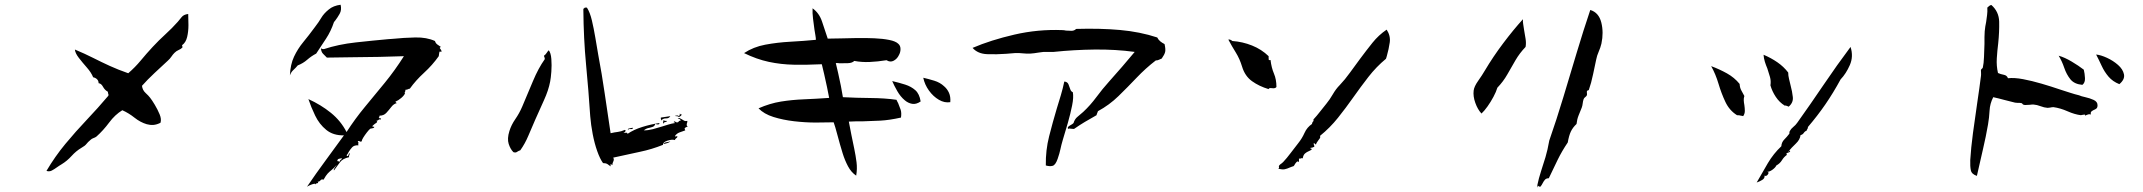

<svg xmlns="http://www.w3.org/2000/svg" viewBox="-20 -733 9040 810"><path d="M774 -674Q775 -654 775 -627Q775 -600 769.5 -577Q764 -554 749 -543Q747 -542 749 -538Q751 -534 749 -532Q743 -526 733.5 -522Q724 -518 716 -510Q709 -503 703 -494Q697 -485 688 -477Q662 -453 632 -425Q602 -397 579 -371Q581 -353 594 -341Q607 -329 613 -321Q621 -311 633 -291Q645 -271 653.5 -250.5Q662 -230 657 -215Q641 -207 627 -206Q613 -205 599 -209Q572 -217 547.5 -236.5Q523 -256 496 -268Q465 -249 440.5 -216Q416 -183 387 -157Q382 -153 374.5 -150.5Q367 -148 362 -143Q350 -133 344.5 -125.5Q339 -118 323 -109Q301 -96 282 -75Q263 -54 240 -40Q234 -37 229.5 -33.5Q225 -30 220 -27Q209 -19 198.5 -13.5Q188 -8 176 -12Q212 -73 255.5 -125.5Q299 -178 346 -227.5Q393 -277 437 -329Q438 -333 437.5 -335Q437 -337 436 -339Q435 -343 435 -346Q422 -353 414.5 -367Q407 -381 396 -382Q396 -392 389.5 -398.5Q383 -405 373 -407Q365 -427 346.5 -448Q328 -469 312.5 -489Q297 -509 296 -524Q339 -506 373.5 -488.5Q408 -471 443 -455Q478 -439 521 -424Q550 -449 574 -478Q598 -507 624 -535Q650 -563 678 -588.5Q706 -614 730 -641Q737 -649 746 -660.5Q755 -672 774 -674Z M1834 -515Q1833 -508 1832.5 -506.5Q1832 -505 1831 -496Q1804 -458 1769 -426Q1734 -394 1709 -359Q1703 -358 1701 -356.5Q1699 -355 1690 -354Q1691 -350 1689 -346Q1687 -343 1687 -340Q1688 -340 1689 -340Q1689 -341 1689 -341Q1689 -341 1689 -340Q1685 -330 1672.5 -319.5Q1660 -309 1648 -304Q1650 -300 1654 -298Q1641 -295 1631 -282Q1621 -269 1610 -257Q1599 -245 1581 -245Q1581 -237 1578 -237Q1578 -234 1583 -234Q1589 -234 1587 -229Q1582 -230 1579.5 -229Q1577 -228 1575 -226Q1571 -223 1567 -223Q1573 -221 1570.5 -217.5Q1568 -214 1562 -211Q1559 -208 1556 -206Q1553 -204 1551 -201Q1550 -199 1554.5 -198.5Q1559 -198 1559 -198Q1559 -193 1551.5 -192Q1544 -191 1542 -190Q1536 -185 1527.5 -174Q1519 -163 1512.5 -152.5Q1506 -142 1506 -137Q1503 -134 1499 -136Q1497 -137 1495 -138Q1493 -139 1489 -137Q1493 -133 1492 -130Q1492 -129 1491.5 -127Q1491 -125 1492 -120Q1474 -121 1465.5 -111.5Q1457 -102 1451 -92Q1449 -88 1447 -84.5Q1445 -81 1442 -78Q1447 -71 1449.5 -77.5Q1452 -84 1453 -87Q1457 -85 1454 -80Q1451 -74 1453 -70Q1425 -64 1413.5 -47.5Q1402 -31 1389 -14Q1387 -16 1389 -20Q1391 -24 1394 -28Q1399 -34 1400 -37Q1388 -23 1379 -16Q1370 -9 1362.5 -1Q1355 7 1345 25Q1339 23 1336 24.5Q1333 26 1331 29Q1329 31 1326.5 32.5Q1324 34 1320 33Q1325 38 1319 40Q1316 40 1313.5 41.5Q1311 43 1311 47Q1312 41 1304.5 42.5Q1297 44 1288 48Q1279 52 1275 55Q1313 -1 1352.5 -54.5Q1392 -108 1431 -162Q1386 -161 1356.5 -185Q1327 -209 1309.5 -245.5Q1292 -282 1281 -315Q1334 -291 1376 -257Q1418 -223 1442 -176Q1478 -232 1519.5 -282Q1561 -332 1603.5 -384Q1646 -436 1684 -496Q1636 -494 1579 -493Q1522 -492 1464.5 -491.5Q1407 -491 1359 -490Q1351 -498 1343 -506Q1335 -514 1334 -529Q1340 -525 1347 -526Q1408 -546 1480.5 -554Q1553 -562 1620 -568Q1624 -568 1628 -568.5Q1632 -569 1635 -569Q1684 -574 1732 -575Q1780 -576 1815 -560Q1818 -550 1825.5 -545Q1833 -540 1840 -535Q1835 -533 1835.5 -530.5Q1836 -528 1839 -525Q1840 -523 1841.5 -520.5Q1843 -518 1843 -515ZM1417 -713Q1422 -691 1413 -675Q1404 -659 1394 -646Q1391 -642 1389 -640Q1376 -601 1355.5 -570Q1335 -539 1314 -507Q1293 -496 1276 -481Q1259 -466 1236 -457Q1228 -447 1218 -438Q1208 -429 1203 -415Q1205 -461 1220.5 -494Q1236 -527 1259.5 -555.5Q1283 -584 1308 -618Q1325 -640 1335.5 -658Q1346 -676 1367 -693Q1386 -709 1417 -713ZM1423 -65Q1416 -65 1409.5 -63Q1403 -61 1403 -53Q1406 -54 1409 -52Q1412 -51 1414 -51Q1413 -56 1418 -59Q1423 -62 1423 -65Z M2882 -200Q2880 -199 2876 -197Q2871 -195 2869 -192.5Q2867 -190 2871 -183Q2859 -179 2847 -174.5Q2835 -170 2828 -160Q2828 -155 2834 -158Q2839 -161 2837 -154Q2836 -152 2833 -150Q2827 -146 2828 -142Q2815 -146 2795.5 -139.5Q2776 -133 2777 -122Q2730 -103 2679.5 -92.5Q2629 -82 2567 -68Q2570 -63 2569.5 -59Q2569 -55 2567 -51Q2566 -48 2564.5 -44.5Q2563 -41 2564 -36Q2564 -36 2563 -37Q2559 -40 2557 -40.5Q2555 -41 2556 -31Q2550 -36 2543 -40.5Q2536 -45 2524 -45Q2511 -63 2499.5 -95.5Q2488 -128 2480.5 -167Q2473 -206 2470 -243Q2463 -350 2452.5 -460Q2442 -570 2441 -693Q2440 -696 2444 -698Q2447 -699 2447 -701H2456Q2469 -681 2477 -647Q2485 -613 2491.5 -574.5Q2498 -536 2504 -501Q2519 -422 2531 -339.5Q2543 -257 2556 -171Q2573 -175 2586.5 -176.5Q2600 -178 2616 -185Q2621 -184 2618 -178.5Q2615 -173 2610 -174Q2613 -171 2620 -173Q2628 -174 2627 -168Q2653 -186 2690 -197.5Q2727 -209 2762 -214Q2762 -208 2755 -208Q2748 -208 2745 -211Q2742 -201 2734 -198Q2726 -195 2716 -193Q2706 -191 2696 -183Q2715 -183 2734 -188Q2753 -193 2772 -199Q2785 -203 2799.5 -207.5Q2814 -212 2828 -214Q2828 -216 2826 -216Q2824 -216 2822 -217Q2824 -223 2828 -220Q2830 -219 2832.5 -217.5Q2835 -216 2839 -217Q2841 -217 2843 -220Q2846 -225 2851 -223Q2852 -233 2839 -231Q2844 -236 2847.5 -234.5Q2851 -233 2856 -230Q2860 -227 2866 -224Q2872 -221 2880 -223Q2880 -221 2879 -216Q2877 -211 2877 -206Q2877 -201 2882 -200ZM2301 -389Q2294 -352 2275 -310.5Q2256 -269 2238 -228Q2223 -194 2209 -160.5Q2195 -127 2175 -99Q2171 -98 2168.5 -96.5Q2166 -95 2164 -94Q2160 -91 2156.5 -90Q2153 -89 2146 -91Q2133 -104 2126 -126Q2119 -148 2129 -180Q2137 -206 2154 -230.5Q2171 -255 2183 -283Q2206 -337 2228.5 -391Q2251 -445 2278 -483Q2279 -487 2277 -491Q2275 -495 2275 -498Q2282 -503 2286 -509.5Q2290 -516 2295 -521Q2304 -510 2306 -484Q2308 -458 2306 -431Q2304 -404 2301 -389ZM2808 -243Q2802 -233 2789.5 -233.5Q2777 -234 2769 -224Q2770 -226 2769 -229Q2767 -233 2768 -237Q2778 -239 2788 -240Q2798 -241 2808 -243ZM2854 -251Q2858 -250 2852.5 -244.5Q2847 -239 2842 -240Q2841 -243 2833 -243Q2832 -243 2831 -243Q2826 -244 2829.5 -245Q2833 -246 2838 -246Q2843 -246 2842 -243Q2849 -244 2848 -254Q2849 -253 2851 -251Q2853 -248 2854 -251ZM2794 -223Q2793 -219 2786.5 -218Q2780 -217 2779 -211Q2776 -214 2778 -220Q2779 -224 2779 -226Q2785 -222 2794 -223ZM2808 -137Q2804 -132 2795.5 -129.5Q2787 -127 2779 -125Q2783 -132 2792 -133Q2801 -134 2808 -137ZM2650 -194Q2650 -189 2645 -188.5Q2640 -188 2635 -188.5Q2630 -189 2630 -183Q2627 -189 2632 -190.5Q2637 -192 2643 -193Q2648 -194 2650 -194Z M3781 -237Q3732 -226 3693 -224Q3654 -222 3616 -221Q3602 -221 3588.5 -221Q3575 -221 3561 -220Q3566 -194 3572 -163Q3578 -132 3584 -105Q3590 -76 3593.5 -48.5Q3597 -21 3592 8Q3571 -6 3557.5 -31.5Q3544 -57 3535 -86Q3523 -125 3513 -163Q3503 -201 3497 -217Q3466 -216 3421.5 -216Q3377 -216 3330 -221.5Q3283 -227 3243 -239.5Q3203 -252 3180 -276Q3228 -297 3274.5 -304.5Q3321 -312 3371 -314Q3421 -316 3478 -320Q3475 -338 3469 -365.5Q3463 -393 3457 -420Q3451 -447 3447 -462Q3384 -459 3329.5 -460Q3275 -461 3223.5 -472Q3172 -483 3119 -509Q3158 -535 3208.5 -544.5Q3259 -554 3314.5 -557Q3370 -560 3422 -565Q3422 -573 3420 -584Q3418 -595 3416 -608Q3413 -630 3410 -654Q3407 -678 3408 -698Q3436 -678 3448 -642Q3460 -606 3472 -570Q3482 -570 3496 -570.5Q3510 -571 3527 -571Q3558 -572 3595.5 -572.5Q3633 -573 3668.5 -571.5Q3704 -570 3731.5 -564.5Q3759 -559 3770 -548Q3779 -540 3779 -526Q3779 -512 3772 -500Q3765 -485 3750.5 -477Q3736 -469 3720 -479Q3683 -473 3649 -471.5Q3615 -470 3584 -476Q3575 -467 3557 -466.5Q3539 -466 3522 -466Q3518 -467 3514 -467Q3510 -467 3506 -467Q3510 -451 3516 -424.5Q3522 -398 3527.5 -370.5Q3533 -343 3536 -323Q3593 -320 3653 -319.5Q3713 -319 3762 -312Q3764 -308 3765.5 -304.5Q3767 -301 3769 -298Q3775 -284 3779.5 -270.5Q3784 -257 3781 -237ZM3989 -302Q3965 -298 3941 -312Q3917 -326 3899 -351Q3881 -376 3875 -405Q3897 -400 3921.5 -392.5Q3946 -385 3963 -369Q3976 -358 3983.5 -341.5Q3991 -325 3989 -302ZM3864 -305Q3845 -292 3828 -295Q3811 -298 3797 -310Q3779 -325 3765.5 -348.5Q3752 -372 3744 -391Q3774 -384 3799 -376Q3824 -368 3841.5 -352.5Q3859 -337 3864 -305Z M4893 -547Q4898 -525 4895.5 -514Q4893 -503 4881 -486Q4875 -484 4869.5 -481Q4864 -478 4856 -478Q4813 -445 4775 -405Q4737 -365 4698.5 -327.5Q4660 -290 4612 -264Q4611 -260 4609 -256Q4607 -252 4606 -247Q4579 -232 4556.5 -218.5Q4534 -205 4511 -189Q4507 -189 4503.5 -189.5Q4500 -190 4498 -190Q4490 -192 4486 -189Q4483 -195 4487.5 -199Q4492 -203 4498 -206Q4502 -208 4504.5 -210Q4507 -212 4509 -214Q4514 -231 4526 -240.5Q4538 -250 4550 -261Q4580 -289 4605.5 -323.5Q4631 -358 4659 -389Q4687 -420 4714 -451.5Q4741 -483 4767 -514Q4686 -525 4598.5 -524Q4511 -523 4425 -514Q4420 -514 4414.5 -514Q4409 -514 4403 -514Q4398 -514 4393 -514Q4388 -514 4383 -514Q4377 -513 4371 -512.5Q4365 -512 4360 -511Q4343 -508 4328 -507Q4313 -506 4294 -508Q4279 -510 4261 -509Q4243 -508 4224 -506Q4184 -503 4144.5 -504.5Q4105 -506 4083 -531Q4160 -564 4259.5 -587Q4359 -610 4461 -606Q4465 -606 4469 -605.5Q4473 -605 4477 -604Q4489 -603 4500.5 -603Q4512 -603 4520 -611Q4621 -614 4705 -606.5Q4789 -599 4862 -575Q4867 -565 4875 -558.5Q4883 -552 4893 -547ZM4506 -344Q4510 -323 4503 -288Q4496 -253 4485 -214.5Q4474 -176 4464 -144Q4457 -120 4453.5 -103Q4450 -86 4442 -63Q4433 -37 4421 -33.5Q4409 -30 4392 -35Q4391 -99 4406 -158Q4421 -217 4438 -274Q4447 -303 4455.5 -331.5Q4464 -360 4470 -389Q4483 -388 4487.5 -377.5Q4492 -367 4495 -357Q4498 -347 4506 -344Z M5830 -608Q5847 -582 5843 -554Q5839 -526 5831 -498Q5830 -494 5829 -491Q5828 -488 5827 -485Q5786 -451 5753 -408.5Q5720 -366 5689 -322Q5658 -278 5624.5 -236Q5591 -194 5549 -160Q5551 -154 5548 -149.5Q5545 -145 5541 -140Q5538 -136 5535.5 -132Q5533 -128 5532 -124Q5529 -123 5527 -126Q5526 -129 5524 -129Q5520 -127 5523 -123Q5526 -117 5524 -113Q5521 -113 5518 -111Q5514 -109 5510 -110Q5507 -105 5509 -106Q5513 -106 5515 -104Q5511 -99 5502 -95.5Q5493 -92 5485.5 -85.5Q5478 -79 5476 -65Q5472 -66 5470 -65.5Q5468 -65 5466 -64Q5463 -62 5460 -65V-49Q5455 -55 5449.5 -49Q5444 -43 5441 -37Q5438 -32 5437 -32Q5433 -31 5429.5 -29.5Q5426 -28 5423 -27Q5410 -21 5400 -19Q5390 -17 5373 -21Q5374 -23 5375 -23.5Q5376 -24 5376 -26Q5374 -32 5377.5 -36Q5381 -40 5386 -43Q5391 -47 5393 -49Q5409 -66 5425 -87.5Q5441 -109 5457 -129Q5473 -149 5483.5 -172.5Q5494 -196 5515 -210Q5515 -214 5518 -219Q5520 -220 5521 -222.5Q5522 -225 5521 -229Q5535 -244 5548.5 -261.5Q5562 -279 5576 -296Q5590 -313 5603 -335.5Q5616 -358 5632 -374Q5654 -397 5675.5 -427Q5697 -457 5718 -485Q5744 -520 5770 -552.5Q5796 -585 5830 -608ZM5365 -366Q5360 -359 5346.5 -361Q5333 -363 5332 -357Q5292 -369 5262 -390.5Q5232 -412 5220 -452Q5210 -485 5193.5 -511.5Q5177 -538 5162 -566Q5167 -567 5170 -565.5Q5173 -564 5175 -563Q5177 -561 5179 -560Q5222 -557 5262 -541Q5302 -525 5332 -496Q5332 -494 5332 -489Q5332 -484 5332.5 -481Q5333 -478 5340 -480Q5344 -447 5354.5 -422.5Q5365 -398 5365 -366Z M6736 -549Q6732 -532 6724.5 -515Q6717 -498 6714 -482Q6709 -459 6701 -420.5Q6693 -382 6683 -354Q6682 -352 6679 -351.5Q6676 -351 6675 -349Q6674 -346 6675 -338Q6675 -333 6675 -332Q6673 -327 6668 -323.5Q6663 -320 6661 -315Q6658 -306 6657 -296.5Q6656 -287 6653 -279Q6646 -262 6639.5 -245.5Q6633 -229 6631 -210Q6615 -195 6607 -178Q6599 -161 6594 -132Q6569 -95 6551.5 -59Q6534 -23 6514 19Q6503 19 6497.5 25.5Q6492 32 6488 40Q6486 44 6483.5 48Q6481 52 6478 55Q6475 55 6470 52Q6468 50 6467 50Q6466 50 6466 57Q6464 57 6464 55Q6472 17 6481.5 -11.5Q6491 -40 6500 -70Q6509 -100 6516 -140Q6547 -229 6575.5 -323.5Q6604 -418 6632 -511.5Q6660 -605 6689 -691Q6725 -680 6735.5 -638Q6746 -596 6736 -549ZM6416 -535Q6391 -509 6373.5 -479Q6356 -449 6339 -419Q6322 -389 6297 -363Q6292 -346 6280.5 -324.5Q6269 -303 6255.5 -284Q6242 -265 6230 -254Q6214 -271 6204 -299Q6194 -327 6197 -351Q6199 -368 6216 -392Q6233 -416 6244 -435Q6279 -494 6322 -551Q6365 -608 6405 -652Q6404 -643 6406 -631Q6408 -619 6410 -605Q6413 -588 6416 -569.5Q6419 -551 6416 -535Z M7787 -535Q7800 -495 7784 -458.5Q7768 -422 7745 -398Q7714 -341 7681 -293Q7648 -245 7607 -197Q7608 -193 7605 -189Q7602 -185 7602 -182Q7594 -179 7589.5 -172Q7585 -165 7576 -163Q7574 -144 7556 -127Q7538 -110 7524 -93Q7528 -93 7530 -98Q7535 -94 7528.5 -91Q7522 -88 7517 -87Q7517 -86 7517 -85Q7517 -80 7519 -80Q7506 -71 7497.5 -57Q7489 -43 7474 -35Q7470 -26 7457.5 -17Q7445 -8 7435 -8Q7445 -7 7438.5 2.5Q7432 12 7424 8Q7426 19 7414.5 26Q7403 33 7391 37Q7414 -4 7438 -44.5Q7462 -85 7495 -116Q7496 -133 7507.5 -144.5Q7519 -156 7528 -168Q7530 -170 7529 -174Q7529 -177 7530 -179Q7536 -190 7545.5 -197.5Q7555 -205 7562 -215Q7617 -292 7673.5 -375.5Q7730 -459 7787 -535ZM7339 -328Q7336 -319 7336.5 -309.5Q7337 -300 7339 -290Q7341 -277 7341 -265Q7341 -253 7334 -243Q7330 -244 7328 -244.5Q7326 -245 7324 -245Q7321 -246 7318 -246.5Q7315 -247 7308 -247Q7276 -267 7259 -303Q7242 -339 7230 -379.5Q7218 -420 7199 -454Q7234 -441 7265.5 -423.5Q7297 -406 7319 -379Q7320 -362 7326.5 -351Q7333 -340 7339 -328ZM7526 -283Q7523 -284 7519 -286Q7512 -289 7510 -287Q7487 -301 7471.5 -324.5Q7456 -348 7449 -373Q7452 -391 7447 -408.5Q7442 -426 7436 -444Q7430 -458 7425.5 -472.5Q7421 -487 7420 -502Q7451 -489 7478 -470.5Q7505 -452 7524 -427Q7524 -414 7527.5 -400Q7531 -386 7534 -373Q7541 -347 7543.5 -323.5Q7546 -300 7526 -283Z M8829 -289Q8829 -279 8824 -275Q8819 -271 8813 -269Q8807 -266 8803 -262.5Q8799 -259 8801 -250Q8794 -252 8790 -250.5Q8786 -249 8783 -248Q8778 -246 8776 -245Q8778 -250 8772.5 -249.5Q8767 -249 8763 -248Q8760 -247 8759 -247Q8733 -250 8702.5 -263.5Q8672 -277 8643 -281Q8640 -281 8636 -280.5Q8632 -280 8628 -279Q8621 -278 8618 -278Q8604 -279 8588.5 -285Q8573 -291 8559 -292Q8556 -292 8552.5 -292Q8549 -292 8544 -291Q8534 -290 8524.5 -290Q8515 -290 8512 -295Q8510 -299 8500 -299Q8496 -299 8491.5 -299Q8487 -299 8481 -300Q8459 -305 8435.5 -311.5Q8412 -318 8389 -323Q8375 -296 8373.5 -266.5Q8372 -237 8367 -208Q8358 -156 8346 -105Q8334 -54 8320 9Q8298 2 8294.5 -14.5Q8291 -31 8292 -58Q8295 -108 8303.5 -172Q8312 -236 8321.5 -299.5Q8331 -363 8337 -411Q8338 -416 8337.5 -426.5Q8337 -437 8337 -437Q8337 -437 8337 -437Q8337 -437 8337 -437Q8337 -437 8337 -437Q8337 -437 8337 -437Q8338 -441 8341 -443Q8344 -445 8345 -448Q8349 -465 8350 -492.5Q8351 -520 8352 -548Q8352 -563 8352 -576.5Q8352 -590 8353 -601Q8354 -612 8355.5 -621.5Q8357 -631 8359 -640Q8361 -655 8363 -669.5Q8365 -684 8364 -701Q8368 -704 8371.5 -707.5Q8375 -711 8381 -712Q8413 -684 8414 -641.5Q8415 -599 8410 -551Q8406 -519 8404 -487Q8402 -455 8409 -425Q8420 -420 8433.5 -417.5Q8447 -415 8451 -403Q8478 -406 8515 -399Q8552 -392 8593 -380Q8634 -368 8672 -355Q8694 -348 8714 -341.5Q8734 -335 8751 -331Q8759 -327 8777.5 -323Q8796 -319 8812.5 -311.5Q8829 -304 8829 -289ZM8921 -378Q8893 -389 8875.5 -409.5Q8858 -430 8846.5 -455Q8835 -480 8823 -503Q8843 -501 8869 -489Q8895 -477 8915.5 -459Q8936 -441 8940.5 -419.5Q8945 -398 8921 -378ZM8771 -439Q8775 -423 8776 -403.5Q8777 -384 8765 -375Q8731 -378 8714.5 -398.5Q8698 -419 8688.5 -447Q8679 -475 8665 -498Q8690 -491 8719.5 -473.5Q8749 -456 8771 -439Z"/></svg>

Font: Yuji Boku
Style: Regular
Weight: 400
Designer: Kataoka Yuji
Foundry: Kinuta Font Factory
Version: Version 3.002